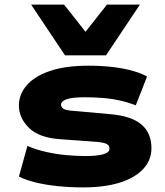

<svg xmlns="http://www.w3.org/2000/svg" viewBox="-20 -802 718 833"><path d="M342 11Q282 11 229.5 5.5Q177 0 134.5 -10.5Q92 -21 62 -36L99 -169Q135 -153 179.5 -143Q224 -133 268.5 -129Q313 -125 349 -125Q400 -125 427.5 -132.5Q455 -140 455 -158Q455 -170 444.5 -176.5Q434 -183 405 -186L242 -198Q150 -204 106 -247Q62 -290 62 -344Q62 -392 95 -431Q128 -470 195 -493.5Q262 -517 364 -517Q422 -517 471 -511Q520 -505 558 -494Q596 -483 618 -470L569 -345Q536 -358 500 -366Q464 -374 425.5 -377Q387 -380 348 -380Q293 -380 269 -371.5Q245 -363 245 -348Q245 -337 255.5 -330Q266 -323 299 -321L455 -307Q550 -299 593.5 -262Q637 -225 637 -159Q637 -107 601 -68.5Q565 -30 499 -9.5Q433 11 342 11ZM262 -562 115 -782H258L351 -664L444 -782H587L440 -562Z"/></svg>

Font: Nunito Sans 7pt Expanded Black
Style: Regular
Weight: 900
Width: 7
Designer: Vernon Adams
Foundry: Vernon Adams
Version: Version 3.101;gftools[0.9.27]